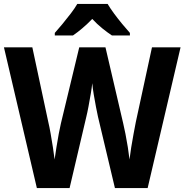

<svg xmlns="http://www.w3.org/2000/svg" viewBox="-20 -954 937 974"><path d="M896 -714 729 0H563L477 -362Q473 -380 467 -411Q461 -442 455.5 -475Q450 -508 448 -532Q446 -511 440.5 -478.5Q435 -446 429 -414Q423 -382 418 -362L333 0H167L0 -714H144L225 -335Q231 -310 237 -275.5Q243 -241 248.5 -206Q254 -171 257 -145Q261 -173 266.5 -208Q272 -243 278 -275Q284 -307 289 -328L382 -714H515L605 -328Q610 -307 616.5 -274.5Q623 -242 628.5 -207Q634 -172 637 -145Q640 -171 645.5 -205.5Q651 -240 657.5 -274.5Q664 -309 669 -335L751 -714ZM526 -934Q539 -912 558.5 -885.5Q578 -859 599.5 -833Q621 -807 639 -787V-774H548Q525 -789 498.5 -810.5Q472 -832 448 -858Q423 -832 397.5 -810.5Q372 -789 350 -774H258V-787Q275 -806 297 -832.5Q319 -859 339.5 -886Q360 -913 372 -934Z"/></svg>

Font: Noto Sans Armenian SemiCondensed
Style: Bold
Weight: 700
Width: 4
Designer: Monotype Design Team
Foundry: Monotype Imaging Inc.
Version: Version 2.008; ttfautohint (v1.8.4.7-5d5b)